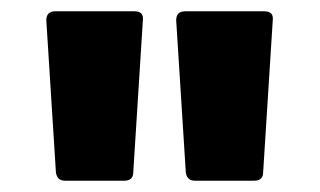

<svg xmlns="http://www.w3.org/2000/svg" viewBox="-20 -754 566 340"><path d="M95 -434Q81 -434 79 -449L62 -718Q62 -734 78 -734H218Q235 -734 233 -718L216 -449Q216 -434 200 -434ZM325 -434Q311 -434 309 -449L292 -718Q292 -734 308 -734H448Q465 -734 463 -718L446 -449Q446 -434 430 -434Z"/></svg>

Font: LINE Seed Sans ExtraBold
Style: Regular
Weight: 800
Designer: LINE VX Design & Dalton Maag Ltd & Sandoll Inc
Foundry: Dalton Maag Ltd
Version: Version 1.003